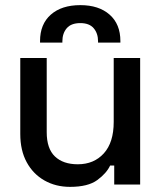

<svg xmlns="http://www.w3.org/2000/svg" viewBox="-20 -719 630 748"><path d="M59 -197V-493H162V-204Q162 -140 194 -109.5Q226 -79 283 -79Q346 -79 384.5 -121.5Q423 -164 423 -244V-493H526V0H425V-74H409Q395 -44 359 -17.5Q323 9 253 9Q197 9 153 -16Q109 -41 84 -87Q59 -133 59 -197ZM136 -553V-559Q136 -625 178 -662Q220 -699 293 -699Q365 -699 407 -662Q449 -625 449 -559V-553H362V-558Q362 -589 345 -609Q328 -629 293 -629Q257 -629 240 -609Q223 -589 223 -558V-553Z"/></svg>

Font: Space Grotesk Frontify Medium
Style: Regular
Weight: 500
Designer: Florian Karsten
Version: Version 2.000